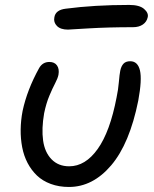

<svg xmlns="http://www.w3.org/2000/svg" viewBox="-20 -741 618 771"><path d="M252.9 -622.1Q223.1 -622.1 208.7 -636.7Q194.3 -651.4 198.2 -670.9Q202.6 -701.2 244.1 -706.1Q359.4 -721.2 499 -721.2Q540 -721.2 558.6 -705.1Q577.1 -689 573.2 -671.9Q569.3 -653.3 553.7 -642.6Q538.1 -631.8 514.2 -631.8Q416 -631.8 335.4 -627Q254.9 -622.1 252.9 -622.1ZM256.8 9.8Q216.8 9.8 183.8 -2.4Q150.9 -14.6 128.4 -36.1Q106 -57.6 90.8 -86.4Q75.7 -115.2 69.1 -149.7Q62.5 -184.1 63 -220.9Q63.5 -257.8 70.8 -295.9Q88.9 -380.4 137.2 -467.8Q151.4 -492.2 178.2 -492.2Q199.2 -492.2 209 -478Q218.8 -463.9 214.8 -440.9Q211.9 -426.3 201.4 -406.5Q190.9 -386.7 178.2 -356.4Q165.5 -326.2 157.2 -286.1Q146.5 -224.1 153.1 -176.8Q159.7 -129.4 187 -101.3Q214.4 -73.2 257.8 -73.2Q322.8 -73.2 372.3 -142.8Q421.9 -212.4 448.2 -350.1Q454.6 -379.9 457.3 -411.4Q460 -442.9 462.9 -457Q466.8 -475.6 476.1 -485.4Q485.4 -495.1 502.9 -495.1Q533.2 -495.1 542 -458.3Q550.8 -421.4 535.2 -336.9Q500.5 -164.1 426.5 -77.1Q352.5 9.8 256.8 9.8Z"/></svg>

Font: Shantell Sans Normal
Style: Italic
Weight: 400
Italic angle: -11.31°
Designer: Stephen Nixon, Anya Danilova, Shantell Martin
Foundry: Arrow Type
Version: Version 1.006;[559af2be0]